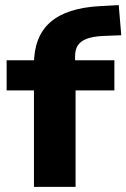

<svg xmlns="http://www.w3.org/2000/svg" viewBox="-20 -732 495 752"><path d="M113 0V-378H6V-496H154L113 -455V-480Q113 -589 177 -645Q241 -701 371 -708L445 -712L455 -594L381 -591Q343 -589 319.5 -580Q296 -571 285 -554.5Q274 -538 274 -510V-474L248 -496H428V-378H276V0Z"/></svg>

Font: Nunito Sans 10pt SemiExpanded ExtraBold
Style: Regular
Weight: 800
Width: 6
Designer: Vernon Adams
Foundry: Vernon Adams
Version: Version 3.101;gftools[0.9.27]